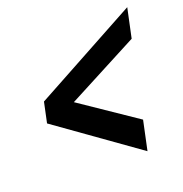

<svg xmlns="http://www.w3.org/2000/svg" viewBox="-98 -690 645 676"><g transform="rotate(-20 224.5 -352.5)"><path d="M425.8 -493.2 158.2 -353 366.2 -211.9 342.8 -102.1 43.9 -314.9 60.1 -391.1 449.2 -603Z"/></g></svg>

Font: Open Sans Hebrew Condensed
Style: Bold Italic
Weight: 700
Width: 3
Italic angle: -12°
Foundry: Ascender Corporation, Yanek Iontef
Version: Version 2.001;PS 002.001;hotconv 1.0.70;makeotf.lib2.5.58329